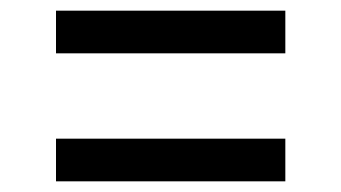

<svg xmlns="http://www.w3.org/2000/svg" viewBox="-20 -510 640 360"><path d="M85 -410V-490H515V-410ZM85 -170V-250H515V-170Z"/></svg>

Font: Atlassian Mono
Style: Regular
Weight: 400
Monospace: yes
Designer: Philipp Nurullin, Konstantin Bulenkov
Foundry: Modifications by Atlassian Pty Ltd, manufactured by JetBrains
Version: Version 2.304